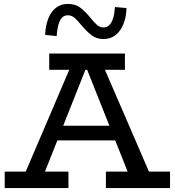

<svg xmlns="http://www.w3.org/2000/svg" viewBox="-20 -959 891 979"><path d="M83 -18 351 -645H497L768 -18H657L409 -642H431L183 -18ZM4 0V-84H329V0ZM238 -243 261 -318H583L605 -243ZM520 0V-84H847V0ZM231 -603V-686H617V-603ZM508 -760Q471 -760 446 -780Q421 -800 398 -827Q376 -854 361 -867.5Q346 -881 326 -881Q299 -881 285.5 -853.5Q272 -826 269 -775L210 -781Q212 -826 225 -861.5Q238 -897 263.5 -918Q289 -939 326 -939Q365 -939 390 -919.5Q415 -900 438 -872Q459 -846 474 -832.5Q489 -819 508 -819Q526 -819 538 -831.5Q550 -844 557 -867Q564 -890 566 -923L625 -918Q624 -874 610 -838Q596 -802 570.5 -781Q545 -760 508 -760Z"/></svg>

Font: BioRhyme
Style: Regular
Weight: 400
Designer: Aoife Mooney
Foundry: Aoife Mooney Type
Version: Version 1.600;gftools[0.9.33]